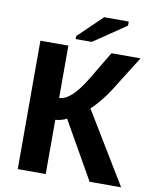

<svg xmlns="http://www.w3.org/2000/svg" viewBox="-91 -901 782 970"><g transform="rotate(10 300.0 -416.0)"><path d="M67.4 -658.7H210.9V-390.6Q272 -390.6 346.2 -515.1L432.1 -658.7H581.1L466.3 -475.6Q445.8 -443.4 417.7 -409.9Q389.6 -376.5 375.5 -366.2L597.7 0H436L268.6 -294.4Q259.8 -288.6 241.5 -283.4Q223.1 -278.3 210.9 -278.3V0H67.4ZM241.2 -697.8V-712.9L364.3 -831.5H490.2V-810.5L324.2 -697.8Z"/></g></svg>

Font: Liberation Mono
Style: Bold
Weight: 700
Monospace: yes
Designer: Steve Matteson
Foundry: Ascender Corporation
Version: Version 2.1.5